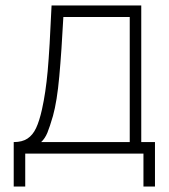

<svg xmlns="http://www.w3.org/2000/svg" viewBox="-20 -560 615 700"><path d="M30 -42Q61 -42 80.2 -54.8Q99.5 -67.5 111.5 -93Q123.5 -118.5 133 -161Q146.5 -221 153.8 -300.8Q161 -380.5 168 -540H495V-42H545V120H503V0H72V120H30ZM130 -42H453V-498H211Q204.5 -373.5 196.2 -282Q188 -190.5 173 -137Q161.5 -97.5 152.8 -76.2Q144 -55 130 -42Z"/></svg>

Font: Hauora
Style: Regular
Weight: 400
Designer: Wayne Shih
Foundry: WCYS
Version: Version 1.001